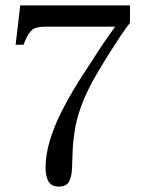

<svg xmlns="http://www.w3.org/2000/svg" viewBox="-20 -680 560 712"><path d="M198 12Q171 12 160 -7Q149 -26 149 -58Q149 -105 164.5 -157.5Q180 -210 208 -265.5Q236 -321 271 -377Q275 -384 287 -402Q299 -420 315 -445Q331 -470 348 -496Q365 -522 381 -544.5Q397 -567 407 -581H148Q113 -581 99.5 -569.5Q86 -558 75 -533L67 -514H38L55 -660H462V-595Q447 -577 428 -548Q409 -519 389 -488Q369 -457 353 -429.5Q337 -402 328 -387Q297 -331 280.5 -284.5Q264 -238 257.5 -198Q251 -158 249.5 -123Q248 -88 247 -54Q246 -25 236 -6.5Q226 12 198 12Z"/></svg>

Font: Frank Ruhl Libre
Style: Regular
Weight: 400
Designer: Yanek Iontef
Foundry: Fontef
Version: Version 6.004